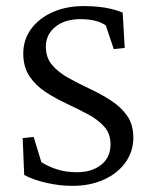

<svg xmlns="http://www.w3.org/2000/svg" viewBox="-20 -603 500 632"><path d="M217.8 8.8Q175.8 8.8 131.3 -1.5Q86.9 -11.7 59.6 -27.3L54.7 -148.4L90.8 -152.3L116.2 -69.3Q140.6 -53.7 169.9 -44.9Q199.2 -36.1 233.4 -36.1Q282.2 -36.1 313 -60.5Q343.8 -85 343.8 -127.9Q343.8 -163.1 323.2 -186Q302.7 -209 270 -226.6Q237.3 -244.1 200.7 -261.2Q164.1 -278.3 131.3 -299.3Q98.6 -320.3 77.6 -351.1Q56.6 -381.8 56.6 -426.8Q56.6 -472.7 82.5 -507.8Q108.4 -543 153.3 -563Q198.2 -583 255.9 -583Q282.2 -583 305.2 -580.6Q328.1 -578.1 348.1 -573.2Q368.2 -568.4 383.8 -561.5L390.6 -445.3L354.5 -441.4L328.1 -519.5Q297.9 -540 245.1 -540Q193.4 -540 162.1 -514.6Q130.9 -489.3 130.9 -449.2Q130.9 -413.1 151.9 -388.7Q172.9 -364.3 205.6 -346.2Q238.3 -328.1 274.9 -311Q311.5 -293.9 344.2 -272.9Q377 -252 397.9 -222.7Q418.9 -193.4 418.9 -150.4Q418.9 -104.5 393.1 -68.4Q367.2 -32.2 321.8 -11.7Q276.4 8.8 217.8 8.8Z"/></svg>

Font: Crimson Pro Light
Style: Regular
Weight: 300
Designer: Jacques Le Bailly
Foundry: Baron von Fonthausen
Version: Version 1.003